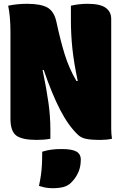

<svg xmlns="http://www.w3.org/2000/svg" viewBox="-20 -730 640 1010"><path d="M245 0Q212 6 174 6Q96 6 65.5 -17Q35 -40 35 -105V-560Q35 -643 23 -700Q46 -705 71.5 -707.5Q97 -710 122 -710Q195 -710 230 -690Q265 -670 277 -614Q298 -516 320.5 -443.5Q343 -371 382 -304H389Q369 -398 361 -472.5Q353 -547 353 -623V-700Q374 -705 396.5 -707.5Q419 -710 440 -710Q507 -710 536 -689Q565 -668 565 -631V-54Q565 -41 566 -27Q567 -13 569 0Q541 6 510 6Q459 6 433 0.5Q407 -5 391 -20Q340 -68 296.5 -152Q253 -236 210 -362H204Q225 -261 235 -189Q245 -117 245 -49ZM202 68Q228 60 251.5 57Q275 54 305 54Q358 54 381.5 67Q405 80 405 110Q405 148 391.5 177.5Q378 207 355 230Q337 248 313 254Q289 260 257 260Q233 260 215 256Q197 252 185 248Q192 215 195.5 190Q199 165 200.5 137Q202 109 202 68Z"/></svg>

Font: Recursive Mn Csl St XBk
Style: Regular
Weight: 1000
Monospace: yes
Version: Version 1.079;hotconv 1.0.112;makeotfexe 2.5.65598; ttfautoh